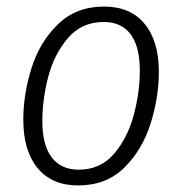

<svg xmlns="http://www.w3.org/2000/svg" viewBox="-20 -554 555 585"><path d="M51 -189Q51 -267 76 -346.5Q101 -426 156.5 -480Q212 -534 297 -534Q377 -534 420.5 -481.5Q464 -429 464 -335Q464 -258 439 -178Q414 -98 359 -43.5Q304 11 218 11Q138 11 94.5 -42Q51 -95 51 -189ZM406 -339Q406 -412 378 -449.5Q350 -487 296 -487Q229 -487 187 -438Q145 -389 127 -320Q109 -251 109 -185Q109 -112 137.5 -74.5Q166 -37 220 -37Q286 -37 327.5 -85.5Q369 -134 387.5 -203.5Q406 -273 406 -339Z"/></svg>

Font: Fira Sans Condensed Light
Style: Italic
Weight: 300
Width: 3
Italic angle: -8°
Designer: Carrois Corporate & Edenspiekermann AG
Foundry: Carrois Corporate GbR & Edenspiekermann AG
Version: Version 4.203